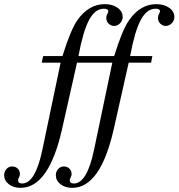

<svg xmlns="http://www.w3.org/2000/svg" viewBox="-167 -698 860 925"><path d="M211 -428H383Q422 -554 455 -601Q509 -678 586 -678Q623 -678 648 -660.5Q673 -643 673 -616Q673 -599 660.5 -586Q648 -573 631 -573Q617 -573 605.5 -584Q594 -595 594 -612Q594 -622 599 -631Q604 -640 604 -643Q604 -656 582 -656Q540 -656 511 -601.5Q482 -547 460 -428H567L561 -396H453L381 -76Q317 207 181 207Q147 207 124.5 189.5Q102 172 102 146Q102 129 113 116.5Q124 104 140 104Q157 104 167.5 114.5Q178 125 178 141Q178 148 173.5 156.5Q169 165 169 170Q169 186 189 186Q252 186 286 24L374 -396H204L132 -76Q68 207 -68 207Q-102 207 -124.5 189.5Q-147 172 -147 146Q-147 129 -136 116.5Q-125 104 -109 104Q-92 104 -81.5 114.5Q-71 125 -71 141Q-71 148 -75.5 156.5Q-80 165 -80 170Q-80 186 -60 186Q3 186 37 24L125 -396H34L41 -428H134Q173 -554 206 -601Q260 -678 338 -678Q375 -678 399.5 -660.5Q424 -643 424 -616Q424 -599 411.5 -586Q399 -573 382 -573Q368 -573 356.5 -584Q345 -595 345 -612Q345 -622 350 -631Q355 -640 355 -643Q355 -656 333 -656Q291 -656 262 -601.5Q233 -547 211 -428Z"/></svg>

Font: STIX
Style: Italic
Weight: 400
Italic angle: -16.33°
Designer: MicroPress Inc., with final additions and corrections provided by Coen Hoffman, Elsevier (retired)
Version: Version 1.1.1